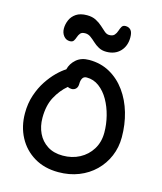

<svg xmlns="http://www.w3.org/2000/svg" viewBox="-140 -1077 1006 1189"><g transform="rotate(15 363.5 -482.5)"><path d="M347 10Q258 10 192 -29.5Q126 -69 90 -137Q54 -205 54 -290Q54 -353 72 -406.5Q90 -460 117.5 -501.5Q145 -543 175 -572.5Q205 -602 231 -618Q240 -656 271.5 -683.5Q303 -711 354 -711Q428 -711 487 -678Q546 -645 587.5 -587.5Q629 -530 650.5 -456Q672 -382 672 -300Q672 -235 648 -178.5Q624 -122 580.5 -79.5Q537 -37 477.5 -13.5Q418 10 347 10ZM166 -290Q166 -236 187 -192Q208 -148 248.5 -122Q289 -96 347 -96Q407 -96 455 -121.5Q503 -147 531.5 -193Q560 -239 560 -300Q560 -353 546.5 -406.5Q533 -460 508 -504Q483 -548 447 -575Q411 -602 367 -602Q348 -602 340 -588Q332 -574 332 -553Q332 -531 321 -520Q310 -509 294 -509Q280 -509 268 -515Q225 -479 195.5 -424.5Q166 -370 166 -290ZM206 -792Q182 -792 166.5 -811.5Q151 -831 151 -859Q151 -886 162.5 -913Q174 -940 200 -957.5Q226 -975 269 -975Q303 -975 327 -962.5Q351 -950 369 -933.5Q387 -917 401.5 -904.5Q416 -892 432 -892Q455 -892 465.5 -904Q476 -916 481 -932Q486 -948 493 -960Q500 -972 517 -972Q538 -972 550.5 -958Q563 -944 563 -911Q563 -856 530 -821.5Q497 -787 441 -787Q413 -787 392 -798.5Q371 -810 354.5 -825.5Q338 -841 322 -852.5Q306 -864 287 -864Q265 -864 256 -853Q247 -842 242.5 -828Q238 -814 231 -803Q224 -792 206 -792Z"/></g></svg>

Font: Shantell Sans Normal
Style: Regular
Weight: 500
Designer: Stephen Nixon, Anya Danilova, Shantell Martin
Foundry: Arrow Type
Version: Version 1.009;[a7da0bfa3]